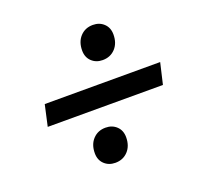

<svg xmlns="http://www.w3.org/2000/svg" viewBox="-102 -729 790 769"><g transform="rotate(-20 293.0 -345.0)"><path d="M358 -474Q330 -474 311.5 -491.5Q293 -509 293 -538Q293 -575 314 -597.5Q335 -620 368 -620Q396 -620 414.5 -602.5Q433 -585 433 -556Q433 -519 412 -496.5Q391 -474 358 -474ZM571 -388 550 -298H59L79 -388ZM265 -70Q237 -70 218.5 -87.5Q200 -105 200 -134Q200 -171 221 -193.5Q242 -216 275 -216Q303 -216 321.5 -198.5Q340 -181 340 -152Q340 -115 319 -92.5Q298 -70 265 -70Z"/></g></svg>

Font: Prodigy Sans Medium
Style: Italic
Weight: 500
Italic angle: -13°
Designer: Wei Huang
Foundry: Wei Huang
Version: Version 1.003; ttfautohint (v1.8.3)